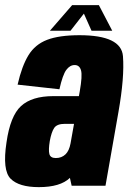

<svg xmlns="http://www.w3.org/2000/svg" viewBox="-34 -744 517 769"><path d="M253 0 246 -31.5Q207.5 5.5 121.5 5.5Q42 5.5 8.5 -28.2Q-25 -62 -8 -173.5Q7 -279.5 50.2 -319.2Q93.5 -359 179.5 -359H282L285.5 -378.5Q296.5 -441 290.5 -462.2Q284.5 -483.5 265 -483.5Q246 -483.5 231.5 -464Q217 -444.5 204 -386.5L36.5 -405Q53.5 -479.5 80 -522.8Q106.5 -566 154.8 -584.5Q203 -603 284.5 -603Q452 -603 458.5 -518.8Q465 -434.5 440.5 -296L388.5 0ZM248.5 -169.5 262.5 -248H226Q194 -248 183 -231.5Q172 -215 165.5 -179.5Q159.5 -143 163.8 -127Q168 -111 189.5 -111Q213 -111 228.5 -126Q243 -140 248.5 -169.5ZM166 -621 255 -723.5H362L415.5 -621H332.5L302 -689.5L248.5 -621Z"/></svg>

Font: Anybody Condensed ExtraBold
Style: Italic
Weight: 800
Width: 3
Italic angle: -10°
Designer: Tyler Finck
Foundry: Etcetera Type Company
Version: Version 1.010; ttfautohint (v1.8.3) -l 8 -r 50 -G 200 -x 14 